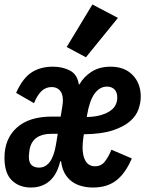

<svg xmlns="http://www.w3.org/2000/svg" viewBox="-28 -826 649 858"><path d="M110 12Q58 12 25 -20Q-8 -52 -8 -121Q-8 -206 47 -255.5Q102 -305 203 -305H243L250 -347Q253 -365 253 -378Q253 -407 239.5 -422Q226 -437 203 -437Q176 -437 157 -418.5Q138 -400 124 -365L44 -411Q73 -476 112.5 -502Q152 -528 208 -528Q252 -528 285 -510.5Q318 -493 324 -449H327Q347 -484 382 -506Q417 -528 466 -528Q529 -528 565 -490.5Q601 -453 601 -394Q601 -367 591 -338Q581 -309 553.5 -284.5Q526 -260 476 -243.5Q426 -227 347 -226L345 -215Q343 -201 342 -188.5Q341 -176 341 -167Q341 -128 355 -105.5Q369 -83 397 -83Q424 -83 440.5 -104Q457 -125 470 -157L561 -118Q533 -52 492 -20Q451 12 388 12Q361 12 336.5 5.5Q312 -1 293 -15Q274 -29 261.5 -51Q249 -73 245 -105H241Q227 -46 193.5 -17Q160 12 110 12ZM146 -77Q205 -77 222 -179L230 -228H201Q161 -228 136 -211Q111 -194 104 -157Q102 -143 101.5 -135Q101 -127 101 -125Q101 -99 113.5 -88Q126 -77 146 -77ZM450 -439Q418 -439 395 -408Q372 -377 361 -311L360 -303Q398 -304 424 -312Q450 -320 466 -331.5Q482 -343 489 -358Q496 -373 496 -390Q496 -414 483.5 -426.5Q471 -439 450 -439ZM356 -570 270 -616 385 -806 499 -746Z"/></svg>

Font: IBM Plex Mono
Style: Bold Italic
Weight: 700
Italic angle: -9°
Monospace: yes
Designer: Mike Abbink, Paul van der Laan, Pieter van Rosmalen
Foundry: Bold Monday
Version: Version 2.3